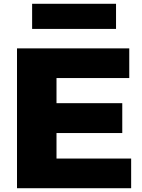

<svg xmlns="http://www.w3.org/2000/svg" viewBox="-20 -996 753 1016"><path d="M150 -976H594V-843H150ZM70 -740H664V-583H279V-450H627V-292H279V-157H674V0H70Z"/></svg>

Font: Encode Sans Wide
Style: ExtraBold
Weight: 800
Designer: Pablo Impallari, Andres Torresi
Foundry: Pablo Impallari, Andres Torresi
Version: Version 1.000; ttfautohint (v1.00) -l 8 -r 50 -G 200 -x 14 -